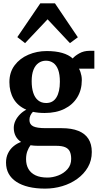

<svg xmlns="http://www.w3.org/2000/svg" viewBox="-20 -877 600 1164"><path d="M253.5 266.5Q198 266.5 154 256Q110 245.5 79.2 225.2Q48.5 205 32.5 175.8Q16.5 146.5 16.5 108.5Q16.5 77 28.8 52Q41 27 61.8 9.8Q82.5 -7.5 108 -16.5Q86 -30.5 74.8 -52.2Q63.5 -74 63.5 -102Q63.5 -124 73.5 -145Q83.5 -166 100.8 -183.5Q118 -201 139.5 -212Q87.5 -234.5 62.2 -278Q37 -321.5 37 -379Q37 -438.5 68.5 -480.8Q100 -523 151.8 -545.2Q203.5 -567.5 263 -567.5Q317.5 -567.5 356.8 -556.2Q396 -545 421 -522.5Q432 -537 459.8 -553Q487.5 -569 523.5 -569H552V-460.5H459Q464 -451.5 467.8 -440.2Q471.5 -429 473.8 -417Q476 -405 476 -391.5Q476 -331.5 448.2 -286.5Q420.5 -241.5 370.2 -216.8Q320 -192 250.5 -192Q231 -192 213.2 -193.8Q195.5 -195.5 179.5 -199Q169.5 -188.5 164 -176.5Q158.5 -164.5 158.5 -149.5Q158.5 -123 180.8 -111.5Q203 -100 258 -100H354Q414.5 -100 455.2 -83.5Q496 -67 516.2 -35Q536.5 -3 536.5 44.5Q536.5 96 512.8 137Q489 178 448.5 207.2Q408 236.5 357.5 251.5Q307 266.5 253.5 266.5ZM267.5 199.5Q300 199.5 333.2 186.8Q366.5 174 389 148.8Q411.5 123.5 411.5 86.5Q411.5 59 403.2 41.5Q395 24 375.2 15.5Q355.5 7 320.5 7H209.5Q197.5 7 186 6Q174.5 5 165 3.5Q154 18 146 39Q138 60 138 88Q138 122 152.2 147Q166.5 172 195.2 185.8Q224 199.5 267.5 199.5ZM260 -252.5Q301.5 -252.5 322.2 -286.8Q343 -321 343 -381.5Q343 -425.5 332.8 -453.5Q322.5 -481.5 303.5 -495.2Q284.5 -509 258.5 -509Q233.5 -509 213.8 -495.2Q194 -481.5 183 -454Q172 -426.5 172 -385Q172 -344.5 181.5 -314.8Q191 -285 210.8 -268.8Q230.5 -252.5 260 -252.5ZM132 -615.5 85 -652 224.5 -857H313L452 -651L404 -615.5L268.5 -760Z"/></svg>

Font: Merriweather 24pt SemiCondensed
Style: Bold
Weight: 700
Width: 4
Designer: Eben Sorkin
Foundry: Eben Sorkin
Version: Version 2.100